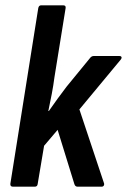

<svg xmlns="http://www.w3.org/2000/svg" viewBox="-20 -703 478 723"><path d="M29 0Q18 0 19 -11L124 -672Q126 -683 135 -683H218Q229 -683 227 -672L185 -412Q181 -381 175 -349.5Q169 -318 162 -285H164Q180 -308 197 -331.5Q214 -355 231 -377L317 -482Q324 -492 332 -492H430Q436 -492 437.5 -488Q439 -484 435 -479L279 -291L372 -12Q373 -7 370.5 -3.5Q368 0 363 0H272Q263 0 260 -10L197 -214L146 -154L122 -11Q121 0 111 0Z"/></svg>

Font: Sofia Sans Condensed
Style: Bold Italic
Weight: 700
Italic angle: -9°
Version: Version 4.100